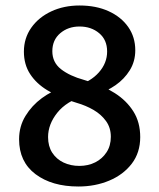

<svg xmlns="http://www.w3.org/2000/svg" viewBox="-20 -666 580 699"><path d="M49.5 -159Q49.5 -206 72.8 -244Q96 -282 132.5 -308.8Q169 -335.5 209 -347.5L287.5 -317.5Q222 -297.5 188.5 -255.5Q155 -213.5 155 -167Q155 -133.5 170.2 -110Q185.5 -86.5 211.5 -74.2Q237.5 -62 269 -62Q301 -62 326.8 -75Q352.5 -88 368 -111.8Q383.5 -135.5 383.5 -168Q383.5 -201 366 -225.2Q348.5 -249.5 320.5 -265.8Q292.5 -282 259.5 -291.5L242.5 -297Q192 -313.5 152.2 -337.5Q112.5 -361.5 89.8 -396.2Q67 -431 67 -478Q67 -527 93.8 -565Q120.5 -603 166.5 -624.5Q212.5 -646 269.5 -646Q330 -646 375.5 -625.2Q421 -604.5 446.8 -567.8Q472.5 -531 472.5 -483Q472.5 -442.5 452.5 -410.2Q432.5 -378 400.5 -355.8Q368.5 -333.5 332 -323L257 -353Q310 -368.5 340 -402.5Q370 -436.5 370 -478.5Q370 -521 341 -545.2Q312 -569.5 269.5 -569.5Q228 -569.5 199.2 -545Q170.5 -520.5 170.5 -479.5Q170.5 -439 202 -414.2Q233.5 -389.5 286 -375L303.5 -369.5Q355.5 -354 398 -327Q440.5 -300 465.5 -260.5Q490.5 -221 490.5 -167Q490.5 -110.5 459.8 -70.2Q429 -30 377.8 -8.5Q326.5 13 265.5 13Q169 13 109.2 -32Q49.5 -77 49.5 -159Z"/></svg>

Font: Signika Light
Style: Regular
Weight: 400
Version: Version 2.003;gftools[0.9.32]